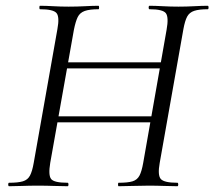

<svg xmlns="http://www.w3.org/2000/svg" viewBox="-20 -645 742 665"><path d="M11.4 0Q8.4 0 8.4 -6Q8.4 -12 11.4 -12Q42.4 -12 59.2 -17Q76 -22 83.9 -37Q91.8 -52 96.8 -81L178.8 -544Q186.8 -586.8 175.6 -599.9Q164.4 -613 118.4 -613Q116.4 -613 116.4 -619Q116.4 -625 118.4 -625Q139 -625 164.1 -623.5Q189.2 -622 217.8 -622Q247.4 -622 274.5 -623.5Q301.6 -625 321.2 -625Q323.2 -625 323.2 -619Q323.2 -613 321.2 -613Q290.2 -613 273.4 -607Q256.6 -601 249.2 -585.9Q241.8 -570.8 236 -542L154 -81Q146.8 -38 157.1 -25Q167.4 -12 214.2 -12Q217.2 -12 217.2 -6Q217.2 0 214.2 0Q193.8 0 167.2 -1Q140.6 -2 110.8 -2Q82.2 -2 56.6 -1Q31 0 11.4 0ZM152.8 -221.2 155.8 -242H538.8L535.8 -221.2ZM171.2 -408.2 175 -429H557.2L555 -408.2ZM390.8 0Q388.8 0 388.8 -6Q388.8 -12 390.8 -12Q422.8 -12 439.1 -17Q455.4 -22 463.2 -37Q471 -52 476 -81L557 -542Q564.8 -584.8 554.7 -598.9Q544.6 -613 497.8 -613Q494.8 -613 494.8 -619Q494.8 -625 497.8 -625Q517.4 -625 543.5 -623.5Q569.6 -622 598.2 -622Q626 -622 653 -623.5Q680 -625 699.6 -625Q702.4 -625 702.4 -619Q702.4 -613 699.6 -613Q669.6 -613 652.8 -607.5Q636 -602 628.2 -587.4Q620.4 -572.8 615.2 -544L533.2 -81Q525.4 -38 537 -25Q548.6 -12 594.4 -12Q597.4 -12 597.4 -6Q597.4 0 594.4 0Q575.4 0 549.2 -1Q523 -2 494.2 -2Q465.4 -2 438.4 -1Q411.4 0 390.8 0Z"/></svg>

Font: Cormorant Garamond Light
Style: Italic
Weight: 300
Italic angle: -10°
Designer: Christian Thalmann (Catharsis Fonts)
Foundry: Catharsis Fonts
Version: Version 4.001